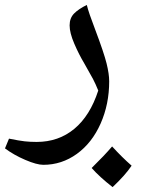

<svg xmlns="http://www.w3.org/2000/svg" viewBox="-60 -411 608 770"><path d="M113.8 250Q87.4 250 41.3 230.2Q-4.9 210.4 -40 184.1L-23.9 145Q17.1 153.3 39.1 155.8Q61 158.2 86.9 158.2Q174.8 158.2 238 105.7Q301.3 53.2 334 -47.9Q323.2 -74.7 313 -94.2Q302.7 -113.8 278.3 -156.2Q256.3 -192.9 237.8 -236.1Q219.2 -279.3 219.2 -309.1Q219.2 -338.9 237.5 -357.2Q255.9 -375.5 288.1 -391.1Q295.9 -359.4 321.3 -293.5Q356.9 -199.2 367.4 -156.7Q377.9 -114.3 377.9 -85Q377.9 6.8 343.5 84.5Q309.1 162.1 248.3 206.1Q187.5 250 113.8 250ZM467.8 253.4Q442.9 291 391.6 339.4Q339.4 298.8 307.6 262.7Q359.9 211.4 389.6 176.3Q430.2 220.7 467.8 253.4Z"/></svg>

Font: Sahl Naskh
Style: Regular
Weight: 400
Designer: Pascal Zoghbi
Version: Version 1.001